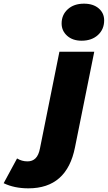

<svg xmlns="http://www.w3.org/2000/svg" viewBox="-201 -824 588 1047"><path d="M-181 175 -108 40Q-82 56 -51 56Q-24 56 -7 39Q10 22 17 -15L123 -542H313L208 -21Q164 203 -46 203Q-123 203 -181 175ZM135 -696Q135 -743 168.5 -773.5Q202 -804 257 -804Q307 -804 337 -778.5Q367 -753 367 -713Q367 -664 333 -633Q299 -602 244 -602Q195 -602 165 -629Q135 -656 135 -696Z"/></svg>

Font: Montserrat Alternates ExtraBold
Style: Italic
Weight: 800
Italic angle: -11.3°
Designer: Julieta Ulanovsky
Foundry: Julieta Ulanovsky
Version: Version 7.200